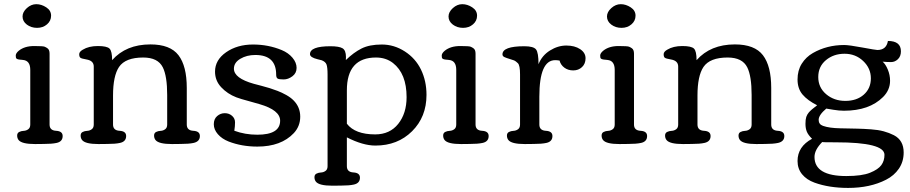

<svg xmlns="http://www.w3.org/2000/svg" viewBox="-20 -692 4376 923"><path d="M88.4 -612.8Q88.4 -634.3 109.1 -653.1Q129.9 -671.9 154.5 -671.9Q179.2 -671.9 202.4 -656.7Q225.6 -641.6 225.6 -616.7Q225.6 -591.8 206.1 -575Q186.5 -558.1 158.2 -558.1Q129.9 -558.1 109.1 -573.7Q88.4 -589.4 88.4 -612.8ZM190.4 0 148.4 0.5Q84.5 0.5 69.3 -19Q62.5 -27.8 62.5 -40.3Q62.5 -52.7 72.3 -57.6Q82 -62.5 94 -63Q106 -63.5 115.7 -70.6Q125.5 -77.6 125.5 -93.3V-356Q125.5 -400.4 90.8 -403.8Q87.4 -404.3 82 -404.8Q76.7 -405.3 74.2 -405.5Q71.8 -405.8 68.1 -406.5Q64.5 -407.2 62.7 -408.2Q61 -409.2 59.1 -410.6Q55.7 -413.1 55.7 -424.6Q55.7 -436 70.3 -448.2Q98.1 -470.7 144.5 -470.7Q187.5 -470.7 195.1 -467.3Q202.6 -463.9 208 -460Q218.3 -453.1 218.3 -434.1V-93.3Q218.3 -64.9 249.8 -63.2Q281.2 -61.5 281.2 -38.1Q281.2 -11.2 252 -4.9Q229.5 0 190.4 0Z M495.6 0 453.6 0.5Q389.6 0.5 374.5 -19Q367.7 -27.8 367.7 -40.3Q367.7 -52.7 377.4 -57.6Q387.2 -62.5 399.2 -63Q411.1 -63.5 420.9 -70.6Q430.7 -77.6 430.7 -93.3V-372.1Q430.7 -400.4 395.5 -406.2Q371.1 -410.2 366 -414.8Q360.8 -419.4 360.8 -431.4Q360.8 -443.4 377.9 -453.1Q406.7 -470.7 450.4 -470.7Q494.1 -470.7 506.6 -458.3Q519 -445.8 519 -402.8Q585.9 -478.5 703.1 -478.5Q798.3 -478.5 838.1 -426.5Q877.9 -374.5 877.9 -269V-93.3Q877.9 -64.9 909.4 -63.2Q940.9 -61.5 940.9 -38.1Q940.9 -11.7 910.6 -4.9Q888.2 0 848.6 0L806.6 0.5Q742.7 0.5 727.5 -19Q720.7 -27.8 720.7 -40.3Q720.7 -52.7 730.5 -57.6Q740.2 -62.5 752.2 -63Q764.2 -63.5 773.9 -70.6Q783.7 -77.6 783.7 -93.3V-235.4Q783.7 -326.2 762.7 -368.2Q739.3 -415.5 668.5 -415.5Q583 -415.5 552.2 -370.1Q523.4 -327.1 523.4 -232.9V-93.3Q523.4 -64.9 554.9 -63.2Q586.4 -61.5 586.4 -38.1Q586.4 -11.2 556.6 -4.9Q535.2 0 495.6 0Z M1216.8 -44.4Q1326.7 -44.4 1326.7 -111.8Q1326.7 -162.6 1227.5 -191.4Q1209 -196.8 1182.6 -204.1Q1133.3 -217.3 1116.2 -224.1Q1073.2 -240.7 1043.5 -272.5Q1013.7 -304.2 1013.7 -347.7Q1013.7 -403.8 1067.1 -440.9Q1120.6 -478 1196.3 -478Q1270 -478 1334.5 -451.2Q1366.2 -438 1386 -414.6Q1405.8 -391.1 1405.8 -365.7Q1405.8 -340.3 1385.5 -325.2Q1365.2 -310.1 1343.5 -310.1Q1321.8 -310.1 1314.7 -314.2Q1307.6 -318.4 1307.6 -333.5Q1307.6 -427.7 1207.5 -427.7Q1166 -427.7 1135.3 -409.4Q1104.5 -391.1 1104.5 -361.8Q1104.5 -315.9 1200.2 -289.1Q1215.3 -285.2 1236.8 -279.5Q1258.3 -273.9 1276.4 -268.3Q1294.4 -262.7 1314.2 -255.1Q1334 -247.6 1356 -235.4Q1377.9 -223.1 1391.6 -209Q1423.3 -176.8 1423.3 -131.1Q1423.3 -85.4 1392.6 -52.2Q1331.5 12.7 1216.8 12.7Q1142.1 12.7 1079.1 -11.7Q1046.9 -24.4 1027.3 -46.9Q1007.8 -69.3 1007.8 -94.7Q1007.8 -120.1 1023.9 -134Q1040 -147.9 1060.5 -147.9Q1081.1 -147.9 1095.5 -135.3Q1109.9 -122.6 1109.9 -103.8Q1109.9 -85 1106.4 -63.5Q1158.2 -44.4 1216.8 -44.4Z M1934.6 -225.1Q1934.6 -337.9 1869.1 -389.2Q1835 -415.5 1787.6 -415.5Q1647.5 -415.5 1647.5 -257.8V-97.2Q1687 -45.9 1783.7 -45.9Q1854 -45.9 1894.3 -96.4Q1934.6 -147 1934.6 -225.1ZM1619.6 200.2 1577.6 200.7Q1513.7 200.7 1498.5 181.2Q1491.7 172.4 1491.7 159.9Q1491.7 147.5 1501.5 142.6Q1511.2 137.7 1523.2 137.2Q1535.2 136.7 1544.9 129.6Q1554.7 122.6 1554.7 106.9V-333.5Q1554.7 -368.7 1549.6 -382.1Q1544.4 -395.5 1526.4 -402.3Q1524.4 -403.3 1506.8 -407.2Q1470.2 -416 1470.2 -431.6Q1470.2 -469.7 1568.4 -469.7Q1609.9 -469.7 1626.5 -460Q1643.1 -450.2 1643.1 -418Q1643.1 -408.2 1642.6 -403.3Q1680.2 -439.9 1718.3 -459Q1756.3 -478 1815.4 -478Q1874.5 -478 1926 -444.8Q1977.5 -411.6 2003.9 -357.2Q2030.3 -302.7 2030.3 -235.8Q2030.3 -129.9 1960.9 -61Q1891.6 7.8 1784.7 7.8Q1724.6 7.8 1647.5 -31.7V106.9Q1647.5 135.3 1679 137Q1710.4 138.7 1710.4 162.1Q1710.4 189 1680.7 195.3Q1659.2 200.2 1619.6 200.2Z M2136.2 -612.8Q2136.2 -634.3 2157 -653.1Q2177.7 -671.9 2202.4 -671.9Q2227.1 -671.9 2250.2 -656.7Q2273.4 -641.6 2273.4 -616.7Q2273.4 -591.8 2253.9 -575Q2234.4 -558.1 2206.1 -558.1Q2177.7 -558.1 2157 -573.7Q2136.2 -589.4 2136.2 -612.8ZM2238.3 0 2196.3 0.5Q2132.3 0.5 2117.2 -19Q2110.4 -27.8 2110.4 -40.3Q2110.4 -52.7 2120.1 -57.6Q2129.9 -62.5 2141.8 -63Q2153.8 -63.5 2163.6 -70.6Q2173.3 -77.6 2173.3 -93.3V-356Q2173.3 -400.4 2138.7 -403.8Q2135.3 -404.3 2129.9 -404.8Q2124.5 -405.3 2122.1 -405.5Q2119.6 -405.8 2116 -406.5Q2112.3 -407.2 2110.6 -408.2Q2108.9 -409.2 2106.9 -410.6Q2103.5 -413.1 2103.5 -424.6Q2103.5 -436 2118.2 -448.2Q2146 -470.7 2192.4 -470.7Q2235.4 -470.7 2242.9 -467.3Q2250.5 -463.9 2255.9 -460Q2266.1 -453.1 2266.1 -434.1V-93.3Q2266.1 -64.9 2297.6 -63.2Q2329.1 -61.5 2329.1 -38.1Q2329.1 -11.2 2299.8 -4.9Q2277.3 0 2238.3 0Z M2544.9 0 2502.9 0.5Q2439 0.5 2423.8 -19Q2417 -27.8 2417 -40.3Q2417 -52.7 2426.8 -57.6Q2436.5 -62.5 2448.5 -63Q2460.4 -63.5 2470.2 -70.6Q2480 -77.6 2480 -93.3V-334.5Q2480 -377.9 2469.5 -388.2Q2459 -398.4 2451.9 -401.4Q2444.8 -404.3 2429.7 -408.7Q2414.6 -413.1 2405 -417.5Q2395.5 -421.9 2395.5 -430.7Q2395.5 -469.7 2500.5 -469.7Q2544.9 -469.7 2556.9 -454.3Q2568.8 -439 2568.8 -383.3Q2585.4 -425.3 2623.8 -449.2Q2662.1 -473.1 2702.4 -473.1Q2742.7 -473.1 2768.8 -455.8Q2794.9 -438.5 2794.9 -411.9Q2794.9 -385.3 2777.8 -369.4Q2760.7 -353.5 2735.8 -353.5Q2710.9 -353.5 2693.1 -366.7Q2675.3 -379.9 2669.9 -400.9Q2657.2 -402.8 2648.9 -402.8Q2572.8 -402.8 2572.8 -227.5V-93.3Q2572.8 -64.9 2604.2 -63.2Q2635.7 -61.5 2635.7 -38.1Q2635.7 -11.2 2606.4 -4.9Q2584 0 2544.9 0Z M2897.9 -612.8Q2897.9 -634.3 2918.7 -653.1Q2939.5 -671.9 2964.1 -671.9Q2988.8 -671.9 3012 -656.7Q3035.2 -641.6 3035.2 -616.7Q3035.2 -591.8 3015.6 -575Q2996.1 -558.1 2967.8 -558.1Q2939.5 -558.1 2918.7 -573.7Q2897.9 -589.4 2897.9 -612.8ZM3000 0 2958 0.5Q2894 0.5 2878.9 -19Q2872.1 -27.8 2872.1 -40.3Q2872.1 -52.7 2881.8 -57.6Q2891.6 -62.5 2903.6 -63Q2915.5 -63.5 2925.3 -70.6Q2935.1 -77.6 2935.1 -93.3V-356Q2935.1 -400.4 2900.4 -403.8Q2897 -404.3 2891.6 -404.8Q2886.2 -405.3 2883.8 -405.5Q2881.3 -405.8 2877.7 -406.5Q2874 -407.2 2872.3 -408.2Q2870.6 -409.2 2868.7 -410.6Q2865.2 -413.1 2865.2 -424.6Q2865.2 -436 2879.9 -448.2Q2907.7 -470.7 2954.1 -470.7Q2997.1 -470.7 3004.6 -467.3Q3012.2 -463.9 3017.6 -460Q3027.8 -453.1 3027.8 -434.1V-93.3Q3027.8 -64.9 3059.3 -63.2Q3090.8 -61.5 3090.8 -38.1Q3090.8 -11.2 3061.5 -4.9Q3039.1 0 3000 0Z M3305.2 0 3263.2 0.5Q3199.2 0.5 3184.1 -19Q3177.2 -27.8 3177.2 -40.3Q3177.2 -52.7 3187 -57.6Q3196.8 -62.5 3208.7 -63Q3220.7 -63.5 3230.5 -70.6Q3240.2 -77.6 3240.2 -93.3V-372.1Q3240.2 -400.4 3205.1 -406.2Q3180.7 -410.2 3175.5 -414.8Q3170.4 -419.4 3170.4 -431.4Q3170.4 -443.4 3187.5 -453.1Q3216.3 -470.7 3260 -470.7Q3303.7 -470.7 3316.2 -458.3Q3328.6 -445.8 3328.6 -402.8Q3395.5 -478.5 3512.7 -478.5Q3607.9 -478.5 3647.7 -426.5Q3687.5 -374.5 3687.5 -269V-93.3Q3687.5 -64.9 3719 -63.2Q3750.5 -61.5 3750.5 -38.1Q3750.5 -11.7 3720.2 -4.9Q3697.8 0 3658.2 0L3616.2 0.5Q3552.2 0.5 3537.1 -19Q3530.3 -27.8 3530.3 -40.3Q3530.3 -52.7 3540 -57.6Q3549.8 -62.5 3561.8 -63Q3573.7 -63.5 3583.5 -70.6Q3593.3 -77.6 3593.3 -93.3V-235.4Q3593.3 -326.2 3572.3 -368.2Q3548.8 -415.5 3478 -415.5Q3392.6 -415.5 3361.8 -370.1Q3333 -327.1 3333 -232.9V-93.3Q3333 -64.9 3364.5 -63.2Q3396 -61.5 3396 -38.1Q3396 -11.2 3366.2 -4.9Q3344.7 0 3305.2 0Z M4258.8 -303.7Q4258.8 -259.3 4225.1 -225.6Q4159.2 -159.7 4037.1 -159.7Q4013.2 -159.7 3986.3 -164.3Q3959.5 -168.9 3952.6 -169.9V-170.4Q3915.5 -139.2 3915.5 -115.7Q3915.5 -94.2 3936.5 -86.9Q3966.3 -76.2 4019.5 -75.2Q4072.8 -74.2 4102.5 -73.5Q4132.3 -72.8 4167 -70.3Q4201.7 -67.9 4228 -60.8Q4254.4 -53.7 4277.3 -42Q4324.2 -17.6 4324.2 41Q4324.2 85 4301.3 118.7Q4278.3 152.3 4239.7 171.9Q4163.1 211.4 4057.1 211.4Q3965.3 211.4 3895.5 186Q3857.9 172.4 3835.9 145.8Q3814 119.1 3814 82Q3814 12.7 3883.8 -24.9Q3865.2 -43 3858.6 -59.1Q3852.1 -75.2 3852.1 -96.7Q3852.1 -118.2 3856 -129.9Q3859.9 -141.6 3868.2 -151.4Q3878.9 -164.1 3908.2 -186Q3862.3 -209 3838.1 -237.5Q3814 -266.1 3814 -309.8Q3814 -353.5 3834.2 -385.7Q3854.5 -418 3887.7 -437Q3955.1 -475.6 4038.1 -475.6Q4061.5 -475.6 4125.7 -463.6Q4189.9 -451.7 4197.8 -451.7Q4241.2 -451.7 4248.5 -495.1Q4311 -495.1 4311 -445.3Q4311 -421.4 4296.6 -407.5Q4282.2 -393.6 4263.4 -393.6Q4244.6 -393.6 4223.1 -395.5Q4237.3 -383.3 4248 -357.4Q4258.8 -331.5 4258.8 -303.7ZM4040 -433.6Q3987.3 -433.6 3950.4 -402.8Q3913.6 -372.1 3913.6 -321.8Q3913.6 -271.5 3951.4 -239.3Q3989.3 -207 4043.9 -207Q4098.6 -207 4132.6 -237.1Q4166.5 -267.1 4166.5 -315.4Q4166.5 -363.8 4129.6 -398.7Q4092.8 -433.6 4040 -433.6ZM4048.3 154.3Q4123.5 154.3 4162.6 138.4Q4201.7 122.6 4216.8 101.8Q4231.9 81.1 4231.9 52.2Q4231.9 -7.8 3998.5 -7.8Q3932.6 -7.8 3932.6 -9.3Q3895.5 28.3 3895.5 62.5Q3895.5 154.3 4048.3 154.3Z"/></svg>

Font: Corben
Style: Regular
Weight: 400
Designer: vernon adams
Foundry: vernon adams
Version: Version 1.101